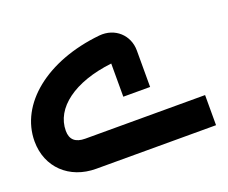

<svg xmlns="http://www.w3.org/2000/svg" viewBox="-93 -677 975 821"><g transform="rotate(-20 394.5 -266.0)"><path d="M217 -137C172 -137 150 -157 150 -197C150 -300 257 -381 431 -401V-250H553V-416C553 -486 497 -538 424 -531C177 -506 9 -369 9 -200C9 -82 95 0 217 0H762V-137Z"/></g></svg>

Font: Juman SemiBold
Style: Regular
Weight: 600
Designer: Bandar Raffah (Arabic) Julieta Ulanovsky (Latin)
Foundry: Caramella
Version: Version 5.022;PS 005.022;hotconv 1.0.88;makeotf.lib2.5.64775